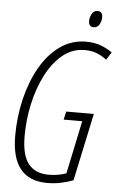

<svg xmlns="http://www.w3.org/2000/svg" viewBox="-60 -927 609 979"><g transform="rotate(5 244.5 -438.0)"><path d="M218.3 9.8Q36.1 9.8 36.1 -215.8Q36.1 -314 58.1 -405.3Q80.1 -496.6 121.3 -568.8Q162.6 -641.1 221.7 -683.1Q280.8 -725.1 354.5 -725.1Q398.4 -725.1 431.4 -712.4Q464.4 -699.7 489.3 -682.1L463.9 -642.6Q439.5 -661.6 412.4 -671.9Q385.3 -682.1 352.1 -682.1Q288.6 -682.1 239 -641.6Q189.5 -601.1 154.8 -533.7Q120.1 -466.3 102.1 -384.3Q84 -302.2 84 -219.2Q84 -121.1 119.1 -76.9Q154.3 -32.7 223.1 -32.7Q272 -32.7 313 -47.9L370.1 -319.3H274.9L284.7 -361.3H425.8L352.1 -15.6Q321.3 -3.9 288.3 2.9Q255.4 9.8 218.3 9.8ZM386.2 -801.8Q360.4 -801.8 360.4 -832Q360.4 -851.1 370.4 -868.7Q380.4 -886.2 399.4 -886.2Q425.3 -886.2 425.3 -856Q425.3 -836.9 415.5 -819.3Q405.8 -801.8 386.2 -801.8Z"/></g></svg>

Font: Open Sans Condensed Light
Style: Italic
Weight: 300
Width: 3
Italic angle: -12°
Designer: Monotype Design Team
Foundry: Monotype Imaging Inc.
Version: Version 3.000; ttfautohint (v1.8.4)